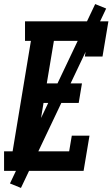

<svg xmlns="http://www.w3.org/2000/svg" viewBox="-31 -840 553 944"><path d="M-11 0V-96H31L121 -639H92V-735H502L473 -562H386L399 -639H234L199 -430H372L356 -334H183L144 -96H309L322 -173H409L380 0ZM72 84 18 62 437 -820 491 -798Z"/></svg>

Font: Iosevka Slab Oblique
Style: Bold
Weight: 700
Italic angle: -9°
Monospace: yes
Designer: Belleve Invis
Foundry: Belleve Invis
Version: Version 11.1.1; ttfautohint (v1.8.3)